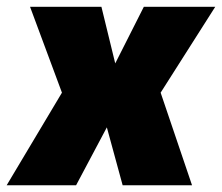

<svg xmlns="http://www.w3.org/2000/svg" viewBox="-54 -550 659 570"><path d="M35.2 -529.8H247.1L288.1 -361.8L373 -529.8H585L422.9 -274.9L516.1 0H310.1L263.2 -171.9L171.9 0H-34.2L129.9 -274.9Z"/></svg>

Font: Cooper Hewitt
Style: Heavy Italic
Weight: 714
Designer: Village Type and Design LLC
Foundry: Cooper Hewitt Smithsonian Design Museum
Version: 1.000